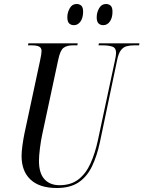

<svg xmlns="http://www.w3.org/2000/svg" viewBox="-20 -931 718 961"><path d="M264 10Q178 10 133 -32Q88 -74 88 -150Q88 -171 92 -201Q96 -231 102 -261L180 -625Q184 -644 186 -656Q188 -668 188 -675Q188 -692 175.5 -698Q163 -704 140 -704H120L122 -714H369L367 -704H343Q315 -704 298 -691.5Q281 -679 271 -630L192 -261Q185 -230 180 -190Q175 -150 175 -126Q175 -64 202.5 -34Q230 -4 278 -4Q335 -4 372.5 -33Q410 -62 433 -113Q456 -164 470 -229L555 -627Q561 -654 561 -667Q561 -691 542.5 -697.5Q524 -704 495 -704H473L475 -714H678L676 -704H650Q630 -704 613.5 -699.5Q597 -695 585 -679.5Q573 -664 566 -629L480 -219Q465 -149 440 -97.5Q415 -46 373 -18Q331 10 264 10ZM497 -805Q482 -805 473 -814Q464 -823 464 -845Q464 -868 476 -889.5Q488 -911 510 -911Q525 -911 534 -902.5Q543 -894 543 -872Q543 -842 530 -823.5Q517 -805 497 -805ZM350 -805Q335 -805 326 -814Q317 -823 317 -845Q317 -868 329 -889.5Q341 -911 363 -911Q378 -911 387 -902.5Q396 -894 396 -873Q396 -842 383 -823.5Q370 -805 350 -805Z"/></svg>

Font: Noto Serif Display ExtraCondensed
Style: Italic
Weight: 400
Width: 2
Italic angle: -12°
Designer: Monotype Design Team
Foundry: Monotype Imaging Inc.
Version: Version 2.009